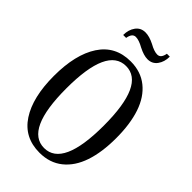

<svg xmlns="http://www.w3.org/2000/svg" viewBox="-273 -1002 1112 1112"><g transform="rotate(45 283.0 -445.5)"><path d="M423.8 -909.2Q423.8 -866.2 402.3 -836.7Q380.9 -807.1 342.8 -807.1Q312 -807.1 269 -829.1Q230 -851.1 204.1 -851.1Q175.3 -851.1 168 -807.1H144Q144 -850.1 165.5 -879.6Q187 -909.2 225.1 -909.2Q257.3 -909.2 298.8 -888.2Q337.9 -866.2 363.8 -866.2Q392.6 -866.2 399.9 -909.2ZM283.2 18.1Q158.2 18.1 93 -81.3Q27.8 -180.7 27.8 -356Q27.8 -531.2 93 -630.6Q158.2 -730 283.2 -730Q366.7 -730 424.3 -683.8Q481.9 -637.7 510 -554.7Q538.1 -471.7 538.1 -356Q538.1 -240.2 510 -157.2Q481.9 -74.2 424.3 -28.1Q366.7 18.1 283.2 18.1ZM283.2 -20Q436 -20 436 -356Q436 -691.9 283.2 -691.9Q129.9 -691.9 129.9 -356Q129.9 -20 283.2 -20Z"/></g></svg>

Font: New Heterodox Mono
Style: Book
Weight: 400
Designer: Hao Chi Kiang <hello@hckiang.com>, Alexey Kryukov <alexios@thessalonica.org.ru>
Version: Version 0.0.3